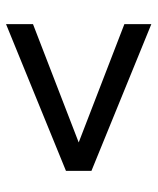

<svg xmlns="http://www.w3.org/2000/svg" viewBox="36 -669 514 626"><g transform="rotate(-90 293.0 -356.0)"><path d="M527.3 -119.6 48.8 -314.9V-397.9L527.3 -593.3V-505.4L141.6 -356.4L527.3 -207.5Z"/></g></svg>

Font: Andika New Basic
Style: Regular
Weight: 400
Designer: Victor Gaultney, Annie Olsen, Julie Remington, Don Collingsworth, Eric Hays
Foundry: SIL International
Version: Version 5.500